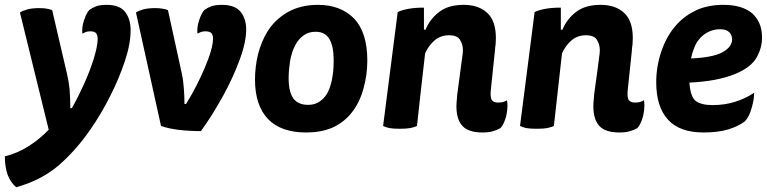

<svg xmlns="http://www.w3.org/2000/svg" viewBox="-37 -538 3227 808"><path d="M258.8 -83Q258.8 -126 255.9 -162.1Q252 -198.2 245.1 -226.6Q224.6 -316.4 182.6 -495.1Q174.8 -499 162.1 -501Q149.4 -503.9 128.9 -503.9Q100.6 -503.9 80.1 -499Q58.6 -493.2 46.9 -485.4Q86.9 -320.3 168 7.8Q131.8 45.9 85 76.2Q38.1 106.4 -16.6 120.1Q-16.6 164.1 -4.9 197.3Q7.8 230.5 31.2 250Q136.7 220.7 210.9 157.2Q284.2 92.8 342.8 7.8Q365.2 -24.4 386.7 -60.5Q408.2 -96.7 427.7 -135.7Q463.9 -207 488.3 -280.3Q512.7 -352.5 512.7 -411.1Q512.7 -458 489.3 -488.3Q465.8 -517.6 412.1 -517.6Q384.8 -517.6 368.2 -511.7Q350.6 -504.9 338.9 -496.1Q326.2 -482.4 316.4 -452.1Q306.6 -421.9 309.6 -396.5Q315.4 -399.4 324.2 -403.3Q332 -406.2 342.8 -406.2Q360.4 -406.2 367.2 -398.4Q374 -390.6 374 -373Q374 -357.4 369.1 -335Q364.3 -312.5 356.4 -287.1Q340.8 -238.3 316.4 -183.6Q291 -127.9 265.6 -83Q263.7 -83 258.8 -83Z M640.6 -7.8Q674.8 3.9 717.8 8.8Q760.7 13.7 808.6 13.7Q831.1 -17.6 855.5 -55.7Q878.9 -93.8 901.4 -133.8Q942.4 -208 970.7 -284.2Q999 -359.4 999 -414.1Q999 -459 975.6 -488.3Q951.2 -517.6 896.5 -517.6Q871.1 -517.6 852.5 -511.7Q835 -504.9 823.2 -496.1Q810.5 -482.4 800.8 -452.1Q791 -421.9 793.9 -396.5Q799.8 -399.4 808.6 -403.3Q816.4 -406.2 827.1 -406.2Q846.7 -406.2 853.5 -397.5Q859.4 -389.6 859.4 -376Q859.4 -334 825.2 -253.9Q791 -172.9 746.1 -100.6Q744.1 -100.6 739.3 -100.6Q739.3 -138.7 736.3 -169.9Q734.4 -201.2 727.5 -231.4Q708 -319.3 669.9 -495.1Q663.1 -499 649.4 -501Q635.7 -503.9 617.2 -503.9Q587.9 -503.9 567.4 -499Q546.9 -493.2 535.2 -485.4Q570.3 -326.2 640.6 -7.8Z M1300.8 -517.6Q1227.5 -517.6 1172.9 -486.3Q1119.1 -455.1 1087.9 -404.3Q1062.5 -362.3 1048.8 -309.6Q1036.1 -255.9 1036.1 -203.1Q1036.1 -94.7 1090.8 -37.1Q1145.5 19.5 1251 19.5Q1316.4 19.5 1364.3 -2Q1412.1 -24.4 1443.4 -64.5Q1476.6 -106.4 1492.2 -164.1Q1508.8 -221.7 1508.8 -283.2Q1508.8 -401.4 1453.1 -460Q1396.5 -517.6 1300.8 -517.6ZM1291 -404.3Q1332 -404.3 1349.6 -373Q1367.2 -342.8 1367.2 -284.2Q1367.2 -236.3 1359.4 -200.2Q1351.6 -164.1 1337.9 -141.6Q1326.2 -123 1307.6 -110.4Q1288.1 -96.7 1259.8 -96.7Q1217.8 -96.7 1197.3 -124Q1177.7 -151.4 1177.7 -210Q1177.7 -240.2 1183.6 -280.3Q1190.4 -320.3 1207 -350.6Q1219.7 -374 1240.2 -388.7Q1260.7 -404.3 1291 -404.3Z M1575.2 -7.8Q1585 -2.9 1601.6 1Q1618.2 3.9 1645.5 3.9Q1672.9 3.9 1689.5 1Q1707 -2.9 1717.8 -7.8Q1728.5 -109.4 1752 -313.5Q1767.6 -347.7 1793 -369.1Q1818.4 -389.6 1852.5 -389.6Q1886.7 -389.6 1898.4 -371.1Q1911.1 -351.6 1911.1 -326.2Q1911.1 -319.3 1910.2 -311.5Q1909.2 -304.7 1908.2 -297.9Q1902.3 -249 1888.7 -151.4Q1886.7 -138.7 1885.7 -121.1Q1883.8 -102.5 1883.8 -90.8Q1883.8 -35.2 1909.2 -7.8Q1934.6 19.5 1993.2 19.5Q2019.5 19.5 2036.1 14.6Q2053.7 9.8 2069.3 1Q2085 -16.6 2093.8 -51.8Q2098.6 -74.2 2098.6 -92.8Q2098.6 -105.5 2096.7 -116.2Q2088.9 -111.3 2079.1 -108.4Q2070.3 -106.4 2058.6 -106.4Q2042 -106.4 2034.2 -115.2Q2025.4 -125 2028.3 -157.2Q2034.2 -212.9 2045.9 -325.2Q2046.9 -340.8 2048.8 -352.5Q2049.8 -365.2 2049.8 -377.9Q2049.8 -451.2 2012.7 -484.4Q1976.6 -517.6 1914.1 -517.6Q1849.6 -517.6 1810.5 -487.3Q1771.5 -457 1753.9 -413.1Q1751 -413.1 1747.1 -413.1Q1747.1 -436.5 1747.1 -505.9Q1710 -505.9 1682.6 -501Q1655.3 -496.1 1636.7 -487.3Q1616.2 -327.1 1575.2 -7.8Z M2151.4 -7.8Q2161.1 -2.9 2177.7 1Q2194.3 3.9 2221.7 3.9Q2249 3.9 2265.6 1Q2283.2 -2.9 2293.9 -7.8Q2304.7 -109.4 2328.1 -313.5Q2343.8 -347.7 2369.1 -369.1Q2394.5 -389.6 2428.7 -389.6Q2462.9 -389.6 2474.6 -371.1Q2487.3 -351.6 2487.3 -326.2Q2487.3 -319.3 2486.3 -311.5Q2485.4 -304.7 2484.4 -297.9Q2478.5 -249 2464.8 -151.4Q2462.9 -138.7 2461.9 -121.1Q2460 -102.5 2460 -90.8Q2460 -35.2 2485.4 -7.8Q2510.7 19.5 2569.3 19.5Q2595.7 19.5 2612.3 14.6Q2629.9 9.8 2645.5 1Q2661.1 -16.6 2669.9 -51.8Q2674.8 -74.2 2674.8 -92.8Q2674.8 -105.5 2672.9 -116.2Q2665 -111.3 2655.3 -108.4Q2646.5 -106.4 2634.8 -106.4Q2618.2 -106.4 2610.4 -115.2Q2601.6 -125 2604.5 -157.2Q2610.4 -212.9 2622.1 -325.2Q2623 -340.8 2625 -352.5Q2626 -365.2 2626 -377.9Q2626 -451.2 2588.9 -484.4Q2552.7 -517.6 2490.2 -517.6Q2425.8 -517.6 2386.7 -487.3Q2347.7 -457 2330.1 -413.1Q2327.1 -413.1 2323.2 -413.1Q2323.2 -436.5 2323.2 -505.9Q2286.1 -505.9 2258.8 -501Q2231.4 -496.1 2212.9 -487.3Q2192.4 -327.1 2151.4 -7.8Z M3169.9 -379.9Q3169.9 -444.3 3128.9 -481.4Q3086.9 -517.6 3006.8 -517.6Q2944.3 -517.6 2895.5 -496.1Q2846.7 -473.6 2811.5 -435.5Q2769.5 -389.6 2747.1 -324.2Q2724.6 -259.8 2724.6 -192.4Q2724.6 -87.9 2774.4 -34.2Q2823.2 19.5 2923.8 19.5Q2984.4 19.5 3027.3 6.8Q3070.3 -6.8 3096.7 -26.4Q3116.2 -45.9 3126 -83Q3136.7 -119.1 3136.7 -147.5Q3099.6 -123 3055.7 -109.4Q3012.7 -95.7 2960.9 -95.7Q2914.1 -95.7 2890.6 -113.3Q2868.2 -131.8 2864.3 -190.4Q2927.7 -193.4 2975.6 -203.1Q3024.4 -212.9 3058.6 -227.5Q3122.1 -253.9 3146.5 -294.9Q3169.9 -335.9 3169.9 -379.9ZM2871.1 -292Q2876 -316.4 2883.8 -335Q2890.6 -353.5 2899.4 -365.2Q2915 -387.7 2939.5 -401.4Q2964.8 -415 2993.2 -415Q3019.5 -415 3032.2 -402.3Q3043.9 -389.6 3043.9 -372.1Q3043.9 -340.8 3003.9 -318.4Q2962.9 -295.9 2871.1 -292Z"/></svg>

Font: cl
Style: Bold Italic
Weight: 400
Designer: Mitja Miklavcic
Version: Version 7.504; 2011; Build 1022